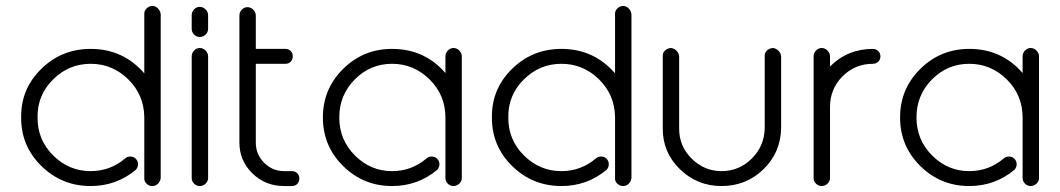

<svg xmlns="http://www.w3.org/2000/svg" viewBox="-20 -624 3555 644"><path d="M519 -27Q518 -16 510 -8Q502 0 491 0Q480 0 471.5 -8Q463 -16 464 -27V-228V-231Q463 -306 410 -358Q357 -410 284 -410Q211 -410 158 -357.5Q105 -305 106 -231Q105 -156 158 -103Q211 -50 284 -50Q349 -50 399 -92Q406 -99 417 -99Q428 -99 435.5 -91.5Q443 -84 443 -73Q443 -62 435 -54Q370 0 284 0Q187 0 118.5 -67.5Q50 -135 51 -231Q50 -326 118.5 -393Q187 -460 284 -460Q393 -460 464 -378V-576Q463 -587 471.5 -595.5Q480 -604 491 -604Q502 -604 510 -595.5Q518 -587 519 -576Z M623 -573Q623 -584 631 -592.5Q639 -601 650 -601Q661 -601 669.5 -592.5Q678 -584 678 -573V-527Q678 -516 669.5 -508Q661 -500 650 -500Q639 -500 631 -508Q623 -516 623 -527ZM623 -435Q623 -446 631 -454.5Q639 -463 650 -463Q661 -463 669.5 -454.5Q678 -446 678 -435V-27Q678 -16 669.5 -8Q661 0 650 0Q639 0 631 -8Q623 -16 623 -27Z M959 -50Q970 -50 977 -43Q984 -36 984 -25Q984 -14 977 -7Q970 0 959 0H933Q870 0 826.5 -42.5Q783 -85 783 -146V-572Q783 -583 791 -591.5Q799 -600 810 -600Q821 -600 829.5 -591.5Q838 -583 838 -572V-460H937Q948 -460 955 -453Q962 -446 962 -435Q962 -424 955 -417Q948 -410 937 -410H838V-146Q838 -106 866 -78Q894 -50 933 -50Z M1529 -27Q1529 -16 1520.5 -8Q1512 0 1501 0Q1490 0 1482 -8Q1474 -16 1474 -27V-230Q1474 -305 1421 -357.5Q1368 -410 1295 -410Q1222 -410 1170 -357.5Q1118 -305 1118 -230Q1118 -155 1170.5 -102.5Q1223 -50 1295 -50Q1360 -50 1410 -92Q1417 -99 1428 -99Q1439 -99 1446.5 -91.5Q1454 -84 1454 -73Q1454 -62 1446 -54Q1381 0 1295 0Q1199 0 1131 -67Q1063 -134 1063 -230Q1063 -326 1131 -393Q1199 -460 1295 -460Q1404 -460 1474 -379V-435Q1474 -446 1482 -454.5Q1490 -463 1501 -463Q1512 -463 1520.5 -454.5Q1529 -446 1529 -435Z M2098 -27Q2097 -16 2089 -8Q2081 0 2070 0Q2059 0 2050.5 -8Q2042 -16 2043 -27V-228V-231Q2042 -306 1989 -358Q1936 -410 1863 -410Q1790 -410 1737 -357.5Q1684 -305 1685 -231Q1684 -156 1737 -103Q1790 -50 1863 -50Q1928 -50 1978 -92Q1985 -99 1996 -99Q2007 -99 2014.5 -91.5Q2022 -84 2022 -73Q2022 -62 2014 -54Q1949 0 1863 0Q1766 0 1697.5 -67.5Q1629 -135 1630 -231Q1629 -326 1697.5 -393Q1766 -460 1863 -460Q1972 -460 2043 -378V-576Q2042 -587 2050.5 -595.5Q2059 -604 2070 -604Q2081 -604 2089 -595.5Q2097 -587 2098 -576Z M2545 -435Q2544 -446 2552 -454Q2560 -462 2572 -463Q2583 -462 2591 -454Q2599 -446 2600 -435V-195Q2599 -113 2541 -56.5Q2483 0 2400 0Q2318 0 2260 -57Q2202 -114 2203 -195V-435Q2202 -446 2210 -454Q2218 -462 2230 -463Q2241 -462 2249 -454Q2257 -446 2258 -435V-195Q2257 -135 2299.5 -92.5Q2342 -50 2400 -50Q2459 -50 2501.5 -92Q2544 -134 2545 -195Z M2709 -435Q2709 -446 2717 -454.5Q2725 -463 2736 -463Q2747 -463 2755.5 -454.5Q2764 -446 2764 -435V-401Q2823 -460 2908 -460Q2918 -460 2925.5 -453Q2933 -446 2933 -435Q2933 -424 2925.5 -417Q2918 -410 2908 -410Q2848 -410 2806 -368Q2764 -326 2764 -265V-27Q2764 -16 2755.5 -8Q2747 0 2736 0Q2725 0 2717 -8Q2709 -16 2709 -27Z M3465 -27Q3465 -16 3456.5 -8Q3448 0 3437 0Q3426 0 3418 -8Q3410 -16 3410 -27V-230Q3410 -305 3357 -357.5Q3304 -410 3231 -410Q3158 -410 3106 -357.5Q3054 -305 3054 -230Q3054 -155 3106.5 -102.5Q3159 -50 3231 -50Q3296 -50 3346 -92Q3353 -99 3364 -99Q3375 -99 3382.5 -91.5Q3390 -84 3390 -73Q3390 -62 3382 -54Q3317 0 3231 0Q3135 0 3067 -67Q2999 -134 2999 -230Q2999 -326 3067 -393Q3135 -460 3231 -460Q3340 -460 3410 -379V-435Q3410 -446 3418 -454.5Q3426 -463 3437 -463Q3448 -463 3456.5 -454.5Q3465 -446 3465 -435Z"/></svg>

Font: RIT Ala
Style: Regular
Weight: 400
Designer: Radhakrishan VN, Aswathy J
Version: 1.0